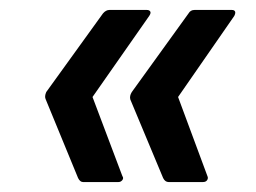

<svg xmlns="http://www.w3.org/2000/svg" viewBox="-20 -456 515 386"><path d="M147 -90Q141 -90 137 -98L72 -256Q69 -262 73 -271L187 -429Q193 -436 200 -436H275Q280 -436 282 -433Q284 -430 280 -424L166 -261L226 -102Q229 -98 226 -94Q223 -90 218 -90ZM319 -90Q312 -90 308 -98L242 -256Q240 -263 245 -271L359 -429Q363 -436 371 -436H446Q451 -436 452.5 -433Q454 -430 451 -424L338 -261L397 -102Q399 -98 396.5 -94Q394 -90 388 -90Z"/></svg>

Font: Sofia Sans Semi Condensed SemiBold
Style: Italic
Weight: 600
Italic angle: -9°
Version: Version 4.100